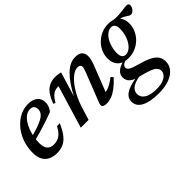

<svg xmlns="http://www.w3.org/2000/svg" viewBox="-64 -902 1609 1609"><g transform="rotate(-45 741.0 -97.0)"><path d="M273.5 -411.5Q246 -411.5 223.2 -396Q200.5 -380.5 182.2 -354Q164 -327.5 151.5 -294.5Q139 -261.5 132.2 -226Q125.5 -190.5 125.5 -157Q125.5 -103.5 146.5 -81.2Q167.5 -59 205 -59Q230 -59 251.8 -67.2Q273.5 -75.5 293.2 -95.2Q313 -115 332 -150.5H365Q338 -88.5 309.2 -53.2Q280.5 -18 247.2 -3.5Q214 11 172 11Q127 11 94.8 -5.8Q62.5 -22.5 45.8 -54.8Q29 -87 29 -134Q29 -188 42.2 -236.2Q55.5 -284.5 80.2 -324Q105 -363.5 137.5 -392.5Q170 -421.5 208.8 -437.5Q247.5 -453.5 289.5 -453.5Q330.5 -453.5 356 -440.2Q381.5 -427 393.2 -405.5Q405 -384 405 -358.5Q405 -335.5 396 -313Q387 -290.5 372.5 -275.5Q341 -263.5 308.2 -252.2Q275.5 -241 242.2 -230.8Q209 -220.5 175.8 -211Q142.5 -201.5 110 -193.5L111.5 -233.5Q164.5 -247 201.5 -260Q238.5 -273 262 -285.2Q285.5 -297.5 298.2 -310Q311 -322.5 315.8 -335.8Q320.5 -349 320.5 -363.5Q320.5 -378 315.2 -388.8Q310 -399.5 299.5 -405.5Q289 -411.5 273.5 -411.5Z M460 -296.5 442 -304Q462 -361.5 487.8 -394Q513.5 -426.5 544.5 -439.8Q575.5 -453 609.5 -453Q621 -453 631.5 -452Q642 -451 652.5 -449.2Q663 -447.5 674 -444.5L606.5 -221.5V-224Q634 -277 662.8 -319.5Q691.5 -362 721.5 -391.5Q751.5 -421 783 -436.8Q814.5 -452.5 847 -452.5Q893.5 -452.5 912.5 -432Q931.5 -411.5 931.5 -379.5Q931.5 -362.5 926.2 -340.2Q921 -318 910 -290L811 -37L803.5 -63Q823.5 -62.5 845.2 -69.5Q867 -76.5 891 -90.5Q915 -104.5 939.5 -125L957.5 -104.5Q918 -61.5 883.8 -36Q849.5 -10.5 820 0.2Q790.5 11 763.5 11Q728 11 718.2 -1Q708.5 -13 721 -44L822.5 -302.5Q828.5 -318.5 831.8 -329.8Q835 -341 835 -350Q835 -362.5 826.8 -370Q818.5 -377.5 799 -377.5Q774.5 -377.5 745.8 -358Q717 -338.5 688 -303Q659 -267.5 633.5 -218.8Q608 -170 590 -112L555.5 0H463L577 -378Q575.5 -378 573.8 -378Q572 -378 570 -378Q549.5 -378 531.5 -371.2Q513.5 -364.5 496.2 -347Q479 -329.5 460 -296.5Z M1432.5 -372.5Q1422 -372.5 1413.5 -377.5Q1405 -382.5 1395 -389.5Q1385 -396.5 1371.2 -403.5Q1357.5 -410.5 1337 -415Q1316.5 -419.5 1287 -418.5L1279.5 -446.5Q1324 -441.5 1357 -443.8Q1390 -446 1414.8 -450Q1439.5 -454 1459 -454Q1470.5 -454 1476.5 -448.5Q1482.5 -443 1482.5 -432Q1482.5 -421 1478 -410.5Q1473.5 -400 1466.2 -391.5Q1459 -383 1450.2 -377.8Q1441.5 -372.5 1432.5 -372.5ZM1165 -165.5Q1183 -165.5 1200.2 -175.5Q1217.5 -185.5 1232.5 -203.5Q1247.5 -221.5 1258.5 -245Q1269.5 -268.5 1275.8 -295.8Q1282 -323 1282 -352.5Q1282 -386 1270.2 -401Q1258.5 -416 1236 -416Q1217.5 -416 1200.2 -406Q1183 -396 1168 -378.2Q1153 -360.5 1142.2 -337Q1131.5 -313.5 1125 -286Q1118.5 -258.5 1118.5 -229.5Q1119 -196 1130.5 -180.8Q1142 -165.5 1165 -165.5ZM1241 -453.5Q1284 -453.5 1312.2 -438Q1340.5 -422.5 1354.8 -395.2Q1369 -368 1369 -332Q1369 -290.5 1352.8 -253.8Q1336.5 -217 1307.8 -188.8Q1279 -160.5 1241 -144.5Q1203 -128.5 1159.5 -128.5Q1117 -128.5 1088.5 -144Q1060 -159.5 1045.8 -187Q1031.5 -214.5 1031.5 -250Q1031.5 -291 1047.8 -327.8Q1064 -364.5 1092.8 -392.8Q1121.5 -421 1159.5 -437.2Q1197.5 -453.5 1241 -453.5ZM1129.5 259.5Q1076.5 259.5 1036.8 251.8Q997 244 970.2 229.2Q943.5 214.5 930.2 193.5Q917 172.5 917 146Q917 115.5 936.2 92.5Q955.5 69.5 997.2 53.5Q1039 37.5 1107 29L1145 23.5L1157.5 39.5Q1118.5 41 1088.5 48.2Q1058.5 55.5 1037.8 67.5Q1017 79.5 1006.5 96.2Q996 113 996 134Q996 159.5 1011.8 179Q1027.5 198.5 1059.8 209.8Q1092 221 1141.5 221Q1187.5 221 1218 209.8Q1248.5 198.5 1263.5 180.2Q1278.5 162 1278.5 141Q1278.5 123.5 1269.5 110.2Q1260.5 97 1241.2 86.2Q1222 75.5 1191.2 65.8Q1160.5 56 1117 45.5Q1072.5 35 1049 20Q1025.5 5 1017 -12.8Q1008.5 -30.5 1008.5 -49.5Q1008.5 -75 1023.5 -94.5Q1038.5 -114 1067 -127.8Q1095.5 -141.5 1134.5 -148.5L1151.5 -137Q1115.5 -133 1099 -120.5Q1082.5 -108 1082.5 -91.5Q1082.5 -83.5 1086.8 -76.2Q1091 -69 1102.2 -61.8Q1113.5 -54.5 1135.2 -46.8Q1157 -39 1192 -29.5Q1257 -12 1293.8 8.8Q1330.5 29.5 1345.2 54.5Q1360 79.5 1360 110.5Q1360 143 1344.8 170.2Q1329.5 197.5 1300 217.5Q1270.5 237.5 1227.5 248.5Q1184.5 259.5 1129.5 259.5Z"/></g></svg>

Font: Newsreader 16pt 16pt Medium
Style: Italic
Weight: 500
Italic angle: -17°
Version: Version 1.003